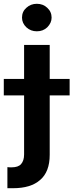

<svg xmlns="http://www.w3.org/2000/svg" viewBox="-64 -785 387 1012"><path d="M198 -369H303V-282H198V31Q198 121 147 164Q98 207 5 207H-8H-25V96L-12 97H-3Q32 97 47 80Q63 62 63 29V-282H-44V-369H63V-548H198ZM75 -641Q52 -663 52 -692Q52 -724 75 -744Q98 -765 130 -765Q163 -765 185 -744Q208 -723 208 -692Q208 -664 185 -641Q163 -620 130 -620Q98 -620 75 -641Z"/></svg>

Font: Sinter Bold
Style: Regular
Weight: 700
Foundry: Adobe & rsms
Version: Version 1.000